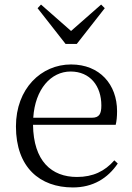

<svg xmlns="http://www.w3.org/2000/svg" viewBox="-20 -809 581 843"><path d="M300 14C388 14 453 -26 497 -91L482 -105C440 -57 388 -32 318 -32C206 -32 127 -102 125 -261H488C492 -277 494 -297 494 -321C494 -438 418 -526 292 -526C161 -526 50 -420 50 -254C50 -74 155 14 300 14ZM126 -292C134 -418 204 -495 290 -495C376 -495 425 -431 425 -346C425 -309 416 -292 383 -292ZM160 -789 145 -773 268 -616H317L440 -773L424 -789L292 -673Z"/></svg>

Font: Noto Serif CJK KR Light
Style: Regular
Weight: 300
Designer: Ryoko NISHIZUKA 西塚涼子 (kana & ideographs); Frank Grießhammer (Latin, Greek & Cyrillic); Wenlong ZHANG 张文龙 (bopomofo); San
Foundry: Adobe
Version: Version 2.001;hotconv 1.1.0;makeotfexe 2.6.0